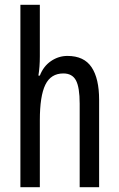

<svg xmlns="http://www.w3.org/2000/svg" viewBox="-20 -780 496 800"><path d="M146 -545Q146 -501 140 -465H146Q161 -504 192.5 -525.5Q224 -547 261 -547Q330 -547 361.5 -500Q393 -453 393 -364V0H312V-348Q312 -416 296.5 -445Q281 -474 244 -474Q192 -474 169 -427Q146 -380 146 -279V0H65V-760H146Z"/></svg>

Font: Noto Sans Bengali UI ExtraCondensed
Style: Regular
Weight: 400
Width: 2
Designer: Jelle Bosma - Monotype Design Team
Foundry: Monotype Imaging Inc.
Version: Version 2.003; ttfautohint (v1.8.4.7-5d5b)